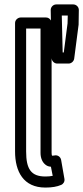

<svg xmlns="http://www.w3.org/2000/svg" viewBox="-20 -810 376 867"><path d="M98 -126V-681H163V-120C163 -95 172 -74 190 -63C196 -59 206 -57 210 -57L218 -16C208 -14 198 -13 185 -13C120 -13 98 -47 98 -126ZM48 -126C48 -35 86 37 185 37C214 37 238 33 256 25C266 21 273 10 271 -2L256 -88C253 -103 239 -111 226 -108C220 -107 218 -107 215 -107C214 -109 213 -113 213 -120V-706C213 -717 203 -731 188 -731H73C62 -731 48 -721 48 -706ZM268 -573H263L259 -740H286L285 -704ZM290 -523C301 -523 313 -532 315 -545L335 -699V-702L336 -765C336 -779 324 -790 311 -790H234C220 -790 209 -778 209 -765L213 -548C213 -536 224 -523 238 -523Z"/></svg>

Font: Falling Sky
Style: Ou
Weight: 400
Designer: Paul D. Hunt
Foundry: Adobe Systems Incorporated
Version: Version 1.02